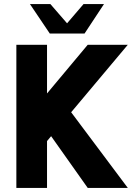

<svg xmlns="http://www.w3.org/2000/svg" viewBox="-20 -919 655 939"><path d="M605 0H409L230 -253L210 -229V0H60V-700H210V-462L409 -700H605L328 -370ZM223.5 -755 126.5 -899H226.5L308 -805L388.5 -899H488.5L393.5 -755Z"/></svg>

Font: Urbanist Black
Style: Regular
Weight: 900
Designer: Corey Hu
Foundry: Corey Hu
Version: Version 1.330; ttfautohint (v1.8.4.7-5d5b)